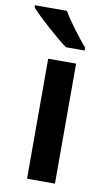

<svg xmlns="http://www.w3.org/2000/svg" viewBox="-105 -810 480 854"><g transform="rotate(10 134.5 -383.0)"><path d="M126 -766H-18V-756C15 -719 101 -641 150 -606H234V-619C202 -656 152 -721 126 -766ZM207 0V-542H81V0Z"/></g></svg>

Font: Noto Sans Tai Tham SemiBold
Style: Regular
Weight: 600
Designer: Monotype Design Team 2013. Revised by David WIlliams 2020
Foundry: Monotype Imaging Inc.
Version: Version 2.002